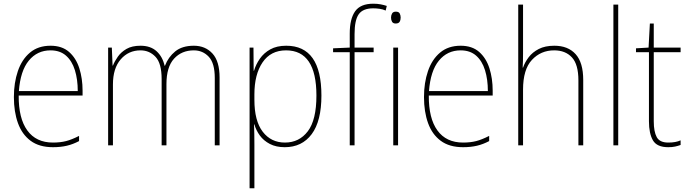

<svg xmlns="http://www.w3.org/2000/svg" viewBox="-20 -785 3720 1037"><path d="M253 -538Q315 -538 353 -504.5Q391 -471 408.5 -416Q426 -361 426 -295V-269H81Q80 -146 127.5 -80.5Q175 -15 266 -15Q306 -15 337 -23Q368 -31 407 -51V-23Q375 -6 341.5 2Q308 10 266 10Q192 10 145.5 -24.5Q99 -59 77 -120Q55 -181 55 -261Q55 -338 76.5 -401Q98 -464 142 -501Q186 -538 253 -538ZM253 -513Q181 -513 135.5 -457.5Q90 -402 82 -293H400Q400 -356 384.5 -406Q369 -456 336.5 -484.5Q304 -513 253 -513Z M1027 -538Q1089 -538 1127.5 -496Q1166 -454 1166 -366V0H1140V-364Q1140 -444 1107.5 -478.5Q1075 -513 1027 -513Q961 -513 920 -468Q879 -423 879 -331V0H853V-358Q853 -443 820 -478Q787 -513 739 -513Q674 -513 632 -464.5Q590 -416 590 -329V0H564V-528H584L588 -431H590Q599 -454 616.5 -479Q634 -504 663.5 -521Q693 -538 739 -538Q793 -538 825.5 -508.5Q858 -479 869 -430H871Q889 -477 926.5 -507.5Q964 -538 1027 -538Z M1526 -538Q1716 -538 1716 -269Q1716 -131 1663.5 -60.5Q1611 10 1518 10Q1471 10 1437.5 -7.5Q1404 -25 1383.5 -53Q1363 -81 1354 -113H1352Q1353 -88 1353.5 -60.5Q1354 -33 1354 -4V232H1328V-528H1349L1350 -403H1352Q1362 -437 1383.5 -468Q1405 -499 1440 -518.5Q1475 -538 1526 -538ZM1525 -513Q1442 -513 1398 -448Q1354 -383 1354 -275V-246Q1354 -132 1399 -73.5Q1444 -15 1519 -15Q1596 -15 1642.5 -76Q1689 -137 1689 -269Q1689 -513 1525 -513Z M1998 -503H1895V0H1869V-503H1779V-524L1869 -528V-604Q1869 -683 1898 -724Q1927 -765 1996 -765Q2018 -765 2036 -761.5Q2054 -758 2069 -753L2063 -728Q2048 -735 2030 -737.5Q2012 -740 1996 -740Q1940 -740 1917.5 -708Q1895 -676 1895 -601V-528H1998Z M2118 -722Q2134 -722 2139 -712Q2144 -702 2144 -690Q2144 -677 2138.5 -667.5Q2133 -658 2117 -658Q2103 -658 2097.5 -667.5Q2092 -677 2092 -690Q2092 -702 2097.5 -712Q2103 -722 2118 -722ZM2130 -528V0H2104V-528Z M2468 -538Q2530 -538 2568 -504.5Q2606 -471 2623.5 -416Q2641 -361 2641 -295V-269H2296Q2295 -146 2342.5 -80.5Q2390 -15 2481 -15Q2521 -15 2552 -23Q2583 -31 2622 -51V-23Q2590 -6 2556.5 2Q2523 10 2481 10Q2407 10 2360.5 -24.5Q2314 -59 2292 -120Q2270 -181 2270 -261Q2270 -338 2291.5 -401Q2313 -464 2357 -501Q2401 -538 2468 -538ZM2468 -513Q2396 -513 2350.5 -457.5Q2305 -402 2297 -293H2615Q2615 -356 2599.5 -406Q2584 -456 2551.5 -484.5Q2519 -513 2468 -513Z M2805 -495Q2805 -472 2804.5 -455.5Q2804 -439 2803 -420H2805Q2815 -449 2835.5 -476Q2856 -503 2890 -520.5Q2924 -538 2974 -538Q3048 -538 3089 -492.5Q3130 -447 3130 -353V0H3104V-351Q3104 -437 3069 -475Q3034 -513 2973 -513Q2901 -513 2853 -461.5Q2805 -410 2805 -301V0H2779V-760H2805Z M3319 0H3293V-760H3319Z M3589 -15Q3610 -15 3626.5 -18Q3643 -21 3656 -27V-2Q3642 3 3626.5 6.5Q3611 10 3589 10Q3528 10 3506.5 -27Q3485 -64 3485 -130V-503H3415V-524L3483 -528L3490 -658H3511V-528H3656V-503H3511V-130Q3511 -74 3527 -44.5Q3543 -15 3589 -15Z"/></svg>

Font: Noto Sans Thai SemCond Thin
Style: Regular
Weight: 100
Width: 4
Designer: Monotype Design Team
Foundry: Monotype Imaging Inc.
Version: Version 2.002; ttfautohint (v1.8.4.7-5d5b)